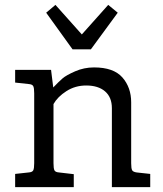

<svg xmlns="http://www.w3.org/2000/svg" viewBox="-20 -766 667 786"><path d="M595 0H438V-323Q438 -368 410 -392Q382 -416 333 -416Q288 -416 252 -393Q216 -370 199 -340V-98Q199 -76 203 -68.5Q207 -61 222 -60L282 -53V0H42V-54L97 -60Q112 -61 116 -68.5Q120 -76 120 -98V-384Q120 -406 116 -413.5Q112 -421 97 -422L42 -428V-480H189L198 -408Q221 -432 236 -445Q251 -458 287.5 -474Q324 -490 365 -490Q445 -490 481 -449Q517 -408 517 -347V-98Q517 -76 521 -69Q525 -62 540 -60L595 -54ZM352 -564H277L169 -714L207 -746L315 -625L423 -746L462 -714Z"/></svg>

Font: Enriqueta
Style: Regular
Weight: 400
Designer: Viviana Monsalve, Gustavo Ibarra
Foundry: Viviana Monsalve, Gustavo Ibarra
Version: Version 1.002